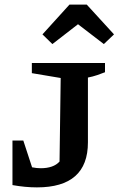

<svg xmlns="http://www.w3.org/2000/svg" viewBox="-20 -803 514 832"><path d="M34 -1V-194H81L119 -78Q139 -74 156 -74Q212 -74 238 -103L243 -465L118 -486V-530H435V-490Q420 -484 401 -477.5Q382 -471 361 -467V-186Q361 9 140 9Q115 9 88.5 6.5Q62 4 34 -1ZM356 -783 474 -654 430 -612 318 -698 207 -612 164 -654 281 -783Z"/></svg>

Font: Piazzolla SC SemiBold
Style: Regular
Weight: 600
Designer: Juan Pablo del Peral
Foundry: Huerta Tipografica
Version: Version 1.330